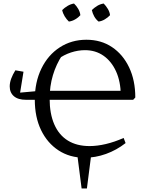

<svg xmlns="http://www.w3.org/2000/svg" viewBox="-20 -884 833 1087"><path d="M459 9Q375 9 311.5 -32.5Q248 -74 212.5 -147.5Q177 -221 177 -320Q177 -419 214.5 -496Q252 -573 318.5 -616Q385 -659 469 -659Q552 -659 614 -617.5Q676 -576 711 -502.5Q746 -429 746 -332L734 -319H127L65 -357L209 -370H695L664 -344Q663 -423 637 -480Q611 -537 566 -568.5Q521 -600 461 -600Q422 -600 382 -587Q342 -574 305 -547L333 -573Q298 -520 279.5 -458Q261 -396 261 -326Q261 -240 287.5 -179.5Q314 -119 364.5 -88Q415 -57 487 -57Q530 -57 579 -68.5Q628 -80 680 -103L691 -74Q640 -34 580 -12.5Q520 9 459 9ZM127 -319Q82 -319 58.5 -339.5Q35 -360 35 -395Q35 -416 43.5 -439Q52 -462 67 -486L113 -478L92 -348ZM399 -864Q413 -851 423 -833.5Q433 -816 435 -798Q424 -785 406 -774.5Q388 -764 370 -762Q357 -774 346.5 -791Q336 -808 332 -827Q345 -840 362.5 -850.5Q380 -861 399 -864ZM567 -864Q580 -851 590.5 -833.5Q601 -816 603 -798Q591 -785 573.5 -774.5Q556 -764 538 -762Q523 -774 513.5 -791Q504 -808 500 -827Q513 -840 530 -850.5Q547 -861 567 -864ZM442 183 416 -20H498L472 183Z"/></svg>

Font: Piazzolla 24pt
Style: Regular
Weight: 400
Designer: Juan Pablo del Peral
Foundry: Huerta Tipografica
Version: Version 2.005